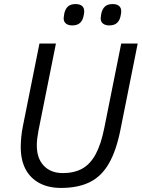

<svg xmlns="http://www.w3.org/2000/svg" viewBox="-20 -912 697 944"><path d="M174 -698H255L169 -269Q165 -247 163 -230.5Q161 -214 161 -197Q161 -133 195.5 -97Q230 -61 289 -61Q345 -61 384.5 -83Q424 -105 450.5 -154Q477 -203 493 -284L576 -698H657L573 -278Q552 -171 515 -107.5Q478 -44 420.5 -16Q363 12 280 12Q218 12 173.5 -12Q129 -36 105.5 -80.5Q82 -125 82 -189Q82 -212 84.5 -238Q87 -264 93 -294ZM335 -787Q316 -787 304.5 -796Q293 -805 293 -822Q293 -826 294 -831Q295 -836 296 -845Q301 -868 314 -880Q327 -892 352 -892Q372 -892 383 -883Q394 -874 394 -857Q394 -853 393.5 -848Q393 -843 391 -834Q387 -812 373.5 -799.5Q360 -787 335 -787ZM517 -787Q498 -787 486.5 -796Q475 -805 475 -822Q475 -826 476 -831Q477 -836 478 -845Q483 -868 496 -880Q509 -892 534 -892Q554 -892 565 -883Q576 -874 576 -857Q576 -853 575.5 -848Q575 -843 573 -834Q569 -812 555.5 -799.5Q542 -787 517 -787Z"/></svg>

Font: IBM Plex Sans Var
Style: Italic
Weight: 400
Italic angle: -11.31°
Designer: Mike Abbink, Paul van der Laan, Pieter van Rosmalen
Foundry: Bold Monday
Version: Version 1.001